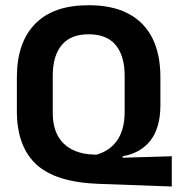

<svg xmlns="http://www.w3.org/2000/svg" viewBox="-20 -672 663 717"><path d="M621.5 24.5 347 14.5Q186.5 8.5 114.8 -58.8Q43 -126 43 -256.5V-383.5Q43 -512.5 110.8 -582.5Q178.5 -652.5 311 -652.5Q399.5 -652.5 459 -621.2Q518.5 -590 548.8 -530Q579 -470 579 -383.5V-280Q579 -235.5 569 -202Q559 -168.5 540.5 -145.5Q522 -122.5 496 -108.2Q470 -94 438 -88.5V-83L621.5 -88.5ZM326 -95 340.5 -94.5Q362.5 -100.5 381.5 -112.8Q400.5 -125 415 -144.2Q429.5 -163.5 437.5 -191Q445.5 -218.5 445.5 -255V-389Q445.5 -463.5 412 -503.8Q378.5 -544 311 -544Q244 -544 210.5 -503.8Q177 -463.5 177 -389V-251Q177 -176.5 216.5 -137.2Q256 -98 326 -95Z"/></svg>

Font: Anek Bangla Medium SemiBold
Style: Regular
Weight: 600
Version: Version 1.003